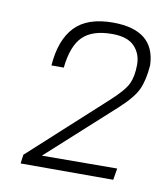

<svg xmlns="http://www.w3.org/2000/svg" viewBox="-55 -832 422 490"><g transform="rotate(10 156.0 -587.5)"><path d="M270 -390H30L33 -413L227 -590Q261 -621 270 -640.5Q279 -660 279 -690Q279 -718 261 -737Q243 -756 203 -756Q152 -756 127 -731.5Q102 -707 96 -650H64Q69 -717 101.5 -751Q134 -785 200 -785Q309 -785 312 -694Q309 -655 298 -631Q287 -607 252 -575L80 -419L275 -420Z"/></g></svg>

Font: Tanohe Sans ExtraLight
Style: Italic
Weight: 200
Designer: Village Type and Design LLC & Cristiano Sobral
Foundry: Cooper Hewitt Smithsonian Design Museum
Version: Version 1.00;September 29, 2021;FontCreator 13.0.0.2655 64-b